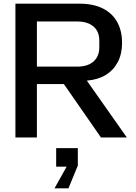

<svg xmlns="http://www.w3.org/2000/svg" viewBox="-20 -749 742 1046"><path d="M64 0V-729H412Q488 -729 540 -703Q592 -677 618.5 -629Q645 -581 645 -515Q645 -456 622 -411.5Q599 -367 556.5 -341Q514 -315 455 -310H446L448 -317L671 0H530L328 -291H166V-386H400Q458 -386 489.5 -414Q521 -442 521 -491V-528Q521 -578 489 -605Q457 -632 400 -632H181V0ZM277 277 343 159H286V58H404V153L353 277Z"/></svg>

Font: Hubot Sans Medium
Style: Regular
Weight: 500
Designer: Deni Anggara
Foundry: GitHub, Inc., Subsidiary of Microsoft Corporation
Version: Version 2.000